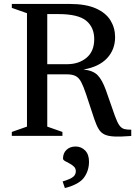

<svg xmlns="http://www.w3.org/2000/svg" viewBox="-20 -690 686 975"><path d="M40 -650V-670H333Q416 -670 467 -647.2Q518 -624.5 541.2 -586.2Q564.5 -548 564.5 -501.5Q564.5 -438 523.5 -394.2Q482.5 -350.5 404 -337Q452.5 -332 475.8 -308.2Q499 -284.5 518 -231.5L563.5 -101.5Q575.5 -68.5 586.2 -53.5Q597 -38.5 611.2 -34.8Q625.5 -31 646.5 -31.5V0.5Q594.5 4.5 562.2 3.2Q530 2 511 -7Q492 -16 480.8 -35Q469.5 -54 459 -85L416.5 -213.5Q403.5 -252 392.2 -273.5Q381 -295 364.2 -303.8Q347.5 -312.5 319 -312.5H220V-47L297 -20V0H40V-20L117 -47V-623ZM320.5 -364Q380 -364 419.2 -396.5Q458.5 -429 458.5 -491.5Q458.5 -551 417.8 -584.8Q377 -618.5 276 -618.5H220V-364ZM298 231.5Q337.5 219.5 351.2 208.2Q365 197 365 179.5Q365 165 355.2 155.8Q345.5 146.5 332.8 140Q320 133.5 310 127.8Q300 122 300 115Q300 87.5 317.8 70.8Q335.5 54 364 54Q392.5 54 412.2 74Q432 94 432 131Q432 176.5 406.8 211.5Q381.5 246.5 309.5 265Z"/></svg>

Font: Newsreader Text Medium
Style: Regular
Weight: 500
Designer: Hugues Gentile
Foundry: Production Type
Version: Version 1.001